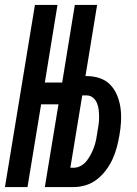

<svg xmlns="http://www.w3.org/2000/svg" viewBox="-32 -755 552 775"><path d="M-12 0 109 -735H200L149 -422H219L270 -735H360L313 -448H317Q345 -448 370.5 -439.5Q396 -431 413.5 -412.5Q431 -394 441 -369.5Q451 -345 454.5 -318.5Q458 -292 456.5 -264.5Q455 -237 450 -209Q446 -185 439.5 -160.5Q433 -136 422.5 -113Q412 -90 396 -68.5Q380 -47 359.5 -31Q339 -15 314.5 -7.5Q290 0 266 0H149L204 -334H134L79 0ZM266 -78Q281 -78 295 -86Q309 -94 318.5 -106.5Q328 -119 335.5 -133.5Q343 -148 348 -162.5Q353 -177 356 -191.5Q359 -206 361 -221V-222Q364 -237 366 -252Q368 -267 368 -281.5Q368 -296 366.5 -310.5Q365 -325 359.5 -338.5Q354 -352 343 -361Q332 -370 317 -370H300L252 -78Z"/></svg>

Font: Iosevka Term Curly Semibold
Style: Italic
Weight: 600
Italic angle: -9°
Designer: Belleve Invis
Foundry: Belleve Invis
Version: Version 32.3.0